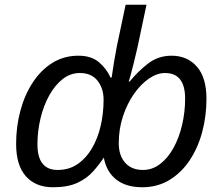

<svg xmlns="http://www.w3.org/2000/svg" viewBox="-20 -780 940 810"><path d="M203 10Q131 10 89.5 -36Q48 -82 48 -173Q48 -246 66 -313Q84 -380 118.5 -432.5Q153 -485 201.5 -515Q250 -545 311 -545Q365 -545 397.5 -517.5Q430 -490 446 -453H451Q456 -487 461 -518Q466 -549 473 -585L510 -760H598L560 -580Q552 -546 544 -513Q536 -480 530 -459Q524 -438 523 -436H527Q563 -480 605.5 -512.5Q648 -545 704 -545Q770 -545 810.5 -499Q851 -453 851 -363Q851 -290 833 -223Q815 -156 780 -103.5Q745 -51 694.5 -20.5Q644 10 580 10Q512 10 470.5 -22.5Q429 -55 418 -115Q398 -85 372 -56Q346 -27 306 -8.5Q266 10 203 10ZM223 -63Q271 -63 307 -87.5Q343 -112 367.5 -153.5Q392 -195 404.5 -248Q417 -301 417 -359Q417 -407 391.5 -439.5Q366 -472 317 -472Q277 -472 244.5 -446.5Q212 -421 188 -378Q164 -335 151 -281Q138 -227 138 -171Q138 -63 223 -63ZM583 -63Q623 -63 656 -88.5Q689 -114 712.5 -157Q736 -200 748.5 -254Q761 -308 761 -364Q761 -472 676 -472Q643 -472 608.5 -448.5Q574 -425 545 -383.5Q516 -342 498.5 -288.5Q481 -235 481 -176Q481 -124 508 -93.5Q535 -63 583 -63Z"/></svg>

Font: BC Sans
Style: Italic
Weight: 400
Italic angle: -12°
Designer: Monotype Design Team
Designer: Province of B.C.
Foundry: Monotype Imaging Inc.
Version: Version 2.000;GOOG;noto-source:20170915:90ef993387c0